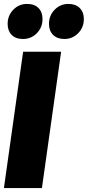

<svg xmlns="http://www.w3.org/2000/svg" viewBox="-30 -960 448 980"><path d="M282 -696 184 0H-10L88 -696ZM9 -838Q9 -881 38 -910.5Q67 -940 108 -940Q146 -940 166.5 -919Q187 -898 187 -863Q187 -820 158 -790.5Q129 -761 87 -761Q50 -761 29.5 -782Q9 -803 9 -838ZM220 -838Q220 -881 249 -910.5Q278 -940 319 -940Q356 -940 377 -919Q398 -898 398 -863Q398 -820 369 -790.5Q340 -761 299 -761Q262 -761 241 -782Q220 -803 220 -838Z"/></svg>

Font: Fira Sans Extra Condensed Black
Style: Italic
Weight: 900
Width: 3
Italic angle: -8°
Designer: Carrois Corporate & Edenspiekermann AG
Foundry: Carrois Corporate GbR & Edenspiekermann AG
Version: Version 4.203